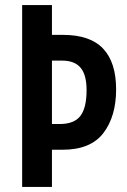

<svg xmlns="http://www.w3.org/2000/svg" viewBox="-20 -734 500 754"><path d="M436 -383Q436 -277 386 -211.5Q336 -146 226 -146H184V0H67V-714H184V-597H228Q334 -597 385 -543Q436 -489 436 -383ZM215 -247Q271 -247 295.5 -278.5Q320 -310 320 -380Q320 -440 296.5 -468Q273 -496 224 -496H184V-247Z"/></svg>

Font: Noto Sans Arabic ExtCond SemBd
Style: Regular
Weight: 600
Width: 2
Designer: Monotype Design Team, Nadine Chahine, Nizar Qandah and Khaled Hosny
Foundry: Monotype Imaging Inc.
Version: Version 2.012; ttfautohint (v1.8.4.7-5d5b)